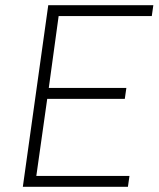

<svg xmlns="http://www.w3.org/2000/svg" viewBox="-20 -720 611 740"><path d="M166 -700H571L565 -658H206L168 -381H467L461 -339H162L120 -42H479L473 0H68Z"/></svg>

Font: Retni Sans Light
Style: Italic
Weight: 300
Italic angle: -8°
Designer: Vitaly Kuzmin
Foundry: ParaType Ltd.
Version: Version 1.00;June 10, 2019;FontCreator 11.5.0.2425 64-bit; t